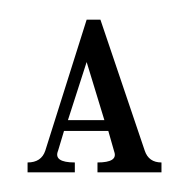

<svg xmlns="http://www.w3.org/2000/svg" viewBox="-20 -769 192 195"><path d="M39 -616Q34 -604 56 -604V-594H8V-604Q22 -604 26 -616L68 -749H82L127 -616Q131 -604 144 -604V-594H79V-604Q100 -604 96 -615L90 -636H45ZM49 -647H86L68 -706Z"/></svg>

Font: Girassol
Style: Regular
Weight: 400
Width: 3
Designer: Liam Spradlin
Version: Version 1.004